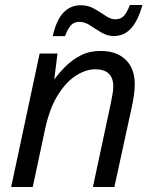

<svg xmlns="http://www.w3.org/2000/svg" viewBox="-20 -753 616 773"><path d="M24.9 0 139.6 -537.6H211.4L198.7 -434.6H199.7Q218.3 -460 244.4 -486.1Q270.5 -512.2 305.4 -530Q340.3 -547.9 384.8 -547.9Q449.2 -547.9 485.8 -512.7Q522.5 -477.5 522.5 -413.6Q522.5 -391.1 519 -368.2Q515.6 -345.2 511.7 -327.1L440.4 0H354L426.3 -337.9Q430.7 -359.9 433.3 -375.5Q436 -391.1 436 -404.8Q436 -474.1 362.8 -474.1Q327.1 -474.1 287.6 -449.7Q248 -425.3 214.4 -372.8Q180.7 -320.3 162.1 -235.8L111.8 0ZM192.4 -607.4Q219.2 -731.9 305.7 -731.9Q335 -731.9 359.6 -717.8Q384.3 -703.6 405 -689.5Q425.8 -675.3 443.8 -675.3Q465.3 -675.3 478 -688.2Q490.7 -701.2 502.9 -732.9H553.2Q537.1 -672.4 508.8 -640.1Q480.5 -607.9 438 -607.9Q411.6 -607.9 388.2 -622.1Q364.7 -636.2 343 -650.6Q321.3 -665 299.3 -665Q278.3 -665 265.6 -651.1Q252.9 -637.2 241.7 -607.4Z"/></svg>

Font: Open Sans
Style: Italic
Weight: 400
Italic angle: -12°
Designer: Monotype Design Team
Foundry: Monotype Imaging Inc.
Version: Version 3.000; ttfautohint (v1.8.4)